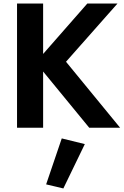

<svg xmlns="http://www.w3.org/2000/svg" viewBox="-20 -720 698 1082"><path d="M76 -700H223V-416L472 -700H642L352 -372L657 0H483L223 -317V0H76ZM328 60 458 92 337 342 240 319Z"/></svg>

Font: Jost* Semi
Style: Regular
Weight: 600
Version: Version 3.7